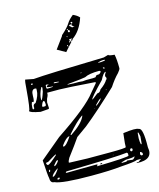

<svg xmlns="http://www.w3.org/2000/svg" viewBox="-142 -1093 991 1197"><g transform="rotate(-15 354.0 -494.5)"><path d="M592.8 -696.3Q592.8 -689.5 631.8 -686.5Q638.7 -654.3 638.7 -597.7Q638.7 -589.8 622.1 -570.3Q592.8 -541 563.5 -496.1Q437.5 -376 343.8 -300.8L274.4 -251Q247.1 -210.9 192.4 -138.7Q181.6 -119.1 181.6 -112.3L185.5 -109.4L301.8 -105.5H441.4Q549.8 -105.5 549.8 -112.3L550.8 -137.7L557.6 -200.2Q642.6 -211.9 658.2 -200.2Q685.5 -200.2 682.6 -75.2Q699.2 7.8 590.8 2V-2H602.5L623 -16.6H595.7Q582 -8.8 489.3 -2.9Q420.9 4.9 296.9 4.9Q109.4 4.9 62.5 -16.6Q38.1 -16.6 38.1 -50.8Q34.2 -64.5 28.3 -166L165 -280.3Q372.1 -418 430.7 -496.1L472.7 -545.9V-552.7Q283.2 -566.4 242.2 -566.4H164.1V-556.6Q164.1 -549.8 153.3 -529.3L148.4 -508.8V-506.8L150.4 -468.8L143.6 -465.8L93.8 -461.9Q25.4 -474.6 25.4 -486.3Q34.2 -486.3 45.9 -629.9Q47.9 -667 52.7 -680.7H54.7L105.5 -670.9Q190.4 -678.7 561.5 -687.5ZM147.5 -56.6Q147.5 -52.7 153.3 -52.7L345.7 -54.7L351.6 -52.7V-50.8L345.7 -43.9V-43Q552.7 -47.9 552.7 -56.6V-70.3L547.9 -77.1Q486.3 -68.4 153.3 -61.5ZM300.8 -585V-582L337.9 -580.1H374L396.5 -578.1L419.9 -580.1H462.9Q483.4 -580.1 483.4 -585Q483.4 -593.8 505.9 -593.8Q520.5 -600.6 520.5 -611.3L512.7 -614.3Q446.3 -614.3 418 -598.6Q404.3 -594.7 300.8 -585ZM424.8 -452.1Q428.7 -452.1 464.8 -481.4Q482.4 -481.4 490.2 -500Q527.3 -526.4 540 -549.8Q544.9 -549.8 544.9 -557.6V-561.5L540 -571.3Q540 -582 549.8 -595.7V-598.6Q536.1 -598.6 513.7 -554.7Q424.8 -463.9 424.8 -452.1ZM64.5 -532.2 57.6 -536.1Q50.8 -520.5 50.8 -502.9V-491.2L54.7 -488.3H55.7L61.5 -493.2V-504.9Q61.5 -519.5 78.1 -523.4Q105.5 -564.5 105.5 -597.7V-609.4L96.7 -611.3Q73.2 -611.3 73.2 -570.3Q73.2 -532.2 64.5 -532.2ZM238.3 -278.3V-273.4H242.2Q321.3 -326.2 338.9 -371.1V-372.1H335.9Q299.8 -348.6 238.3 -278.3ZM43.9 -143.6Q43.9 -134.8 51.8 -129.9H53.7Q64.5 -129.9 117.2 -177.7V-180.7H115.2Q110.4 -180.7 58.6 -148.4Q43.9 -147.5 43.9 -143.6ZM174.8 -223.6V-214.8Q194.3 -214.8 228.5 -268.6H226.6Q208 -268.6 174.8 -223.6ZM116.2 -532.2V-530.3H117.2Q124 -531.2 139.6 -580.1L143.6 -604.5L141.6 -609.4H137.7Q116.2 -569.3 116.2 -532.2ZM500 -27.3V-23.4H522.5Q534.2 -23.4 537.1 -29.3L566.4 -25.4H573.2Q586.9 -34.2 586.9 -43H584Q584 -37.1 530.3 -36.1ZM644.5 -179.7 641.6 -143.6Q641.6 -120.1 645.5 -105.5H648.4V-104.5H652.3V-109.4H651.4Q653.3 -123 655.3 -153.3L649.4 -179.7ZM112.3 -495.1V-491.2L116.2 -488.3H130.9L136.7 -493.2V-496.1Q136.7 -522.5 129.9 -522.5Q121.1 -522.5 112.3 -495.1ZM62.5 -50.8H65.4Q78.1 -50.8 105.5 -91.8L103.5 -93.8Q62.5 -65.4 62.5 -50.8ZM167 -612.3V-593.8L170.9 -590.8H182.6Q210 -590.8 210 -595.7Q171.9 -596.7 171.9 -602.5V-604.5Q174.8 -611.3 184.6 -611.3V-614.3L175.8 -616.2H170.9ZM89.8 -118.2V-112.3H92.8Q106.4 -119.1 119.1 -138.7V-143.6H115.2Q109.4 -143.6 89.8 -118.2ZM438.5 -413.1V-409.2H440.4Q461.9 -422.9 478.5 -445.3H474.6Q465.8 -442.4 438.5 -413.1ZM627.9 -59.6 625 -49.8V-43L629.9 -37.1H638.7L641.6 -41V-49.8Q634.8 -59.6 627.9 -59.6ZM520.5 -667V-664.1H540L563.5 -667V-672.9H549.8Q537.1 -672.9 520.5 -667ZM571.3 -85V-82L575.2 -78.1H582L586.9 -84V-91.8L584 -95.7H577.1Q571.3 -93.8 571.3 -85ZM219.7 -616.2V-612.3L232.4 -611.3H253.9Q253.9 -616.2 225.6 -618.2ZM85.9 -30.3V-29.3L89.8 -25.4H91.8Q100.6 -25.4 101.6 -30.3V-36.1H91.8ZM48.8 -93.8V-85H51.8Q55.7 -85 57.6 -97.7L55.7 -98.6H53.7ZM80.1 -643.6V-641.6L83 -638.7H88.9L91.8 -641.6V-643.6L88.9 -646.5H83ZM372.1 -54.7H381.8V-52.7Q379.9 -47.9 372.1 -47.9L368.2 -50.8ZM540 -627.9V-625L544.9 -619.1L549.8 -621.1V-625L546.9 -627.9ZM396.5 -632.8V-629.9H403.3V-632.8ZM522.5 -491.2V-486.3L526.4 -489.3V-491.2ZM650.4 -109.4Q650.4 -106.4 650.4 -105.5L648.4 -106.4V-109.4ZM460.9 -86.9 459 -85V-84H463.9ZM423.8 -393.6H424.8L428.7 -397.5H426.8ZM395.5 -843.8Q391.6 -840.8 388.7 -839.8Q397.5 -850.6 401.4 -852.5V-853.5H391.6L381.8 -851.6L380.9 -849.6L387.7 -839.8L391.6 -833L356.4 -793.9L344.7 -780.3L291 -810.5L344.7 -883.8Q345.7 -886.7 346.7 -889.2Q347.7 -891.6 350.6 -892.6Q389.6 -927.7 402.8 -949.7Q416 -971.7 444.3 -994.1Q469.7 -983.4 484.4 -966.8Q458 -885.7 403.3 -848.6V-845.7L392.6 -834L396.5 -843.8ZM418.9 -934.6Q438.5 -956.1 420.9 -954.1H418V-951.2L423.8 -942.4V-941.4L418.9 -939.5H408.2L405.3 -936.5L404.3 -934.6L405.3 -932.6Q415 -925.8 420.9 -918Q420.9 -923.8 435.5 -918ZM399.4 -897.5Q401.4 -907.2 396.5 -909.2H392.6L388.7 -906.2Q385.7 -894.5 396.5 -895.5L399.4 -896.5ZM361.3 -821.3 359.4 -817.4 365.2 -809.6H367.2L364.3 -821.3ZM383.8 -842.8 378.9 -837.9V-835.9L381.8 -831.1L384.8 -835L385.7 -839.8ZM387.7 -918.9 384.8 -918Q384.8 -911.1 386.7 -910.2L390.6 -911.1V-914.1ZM375 -875H372.1V-871.1L374 -869.1H377V-872.1Z"/></g></svg>

Font: Love Ya Like A Sister
Style: Regular
Weight: 400
Designer: Kimberly Geswein
Foundry: Kimberly Geswein
Version: Version 1.002 2007